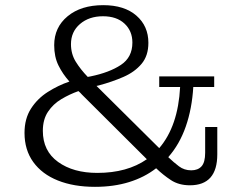

<svg xmlns="http://www.w3.org/2000/svg" viewBox="-20 -714 943 744"><path d="M775 -222H822V-116Q822 4 716 4Q673 4 642.5 -16Q612 -36 585 -62Q540 -27 480.5 -8.5Q421 10 348 10Q266 10 204.5 -14.5Q143 -39 109 -86Q75 -133 75 -199Q75 -254 100 -293Q125 -332 165 -357.5Q205 -383 249 -398Q223 -427 206.5 -460.5Q190 -494 190 -539Q190 -608 242 -651Q294 -694 380 -694Q462 -694 508.5 -653.5Q555 -613 555 -548Q555 -498 528.5 -466.5Q502 -435 458.5 -416Q415 -397 363 -383L354 -381L597 -140Q670 -225 678 -377H597V-418H810V-377H729Q724 -293 700 -224Q676 -155 632 -105Q653 -85 673.5 -69.5Q694 -54 721 -54Q747 -54 761 -69.5Q775 -85 775 -122ZM255 -543Q255 -505 273.5 -475Q292 -445 320 -416L331 -418Q404 -433 448.5 -462.5Q493 -492 493 -549Q493 -594 462.5 -622.5Q432 -651 379 -651Q325 -651 290 -621Q255 -591 255 -543ZM146 -207Q146 -129 205 -86.5Q264 -44 357 -44Q473 -44 549 -97L298 -347Q295 -351 291 -354.5Q287 -358 284 -361Q250 -349 218 -330Q186 -311 166 -281Q146 -251 146 -207Z"/></svg>

Font: Montagu Slab 16pt Light
Style: Regular
Weight: 300
Designer: Florian Karsten
Foundry: Florian Karsten
Version: Version 1.000; ttfautohint (v1.8.3)